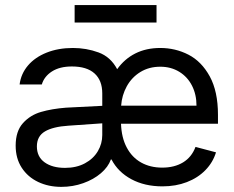

<svg xmlns="http://www.w3.org/2000/svg" viewBox="-20 -727 925 760"><path d="M421.4 -95.7H418.9Q408.2 -65.9 379.4 -41.3Q350.6 -16.6 309.6 -2Q268.6 12.7 222.7 12.7Q171.9 12.7 130.9 -6.8Q89.8 -26.4 65.9 -63.2Q42 -100.1 42 -150.4Q42 -207.5 70.8 -239.5Q99.6 -271.5 142.3 -283.9Q185.1 -296.4 241.2 -300.8L384.8 -308.1V-357.4Q384.8 -408.7 354.2 -436.3Q323.7 -463.9 264.6 -463.9Q216.3 -463.9 185.5 -444.1Q154.8 -424.3 145.5 -392.6H57.6Q63 -435.1 90.8 -467.8Q118.7 -500.5 164.8 -518.8Q210.9 -537.1 268.6 -537.1Q321.8 -537.1 369.9 -519.5Q418 -502 443.8 -453.1Q472.7 -493.7 515.6 -515.4Q558.6 -537.1 614.3 -537.1Q674.3 -537.1 726.1 -510.5Q777.8 -483.9 810.3 -424.6Q842.8 -365.2 842.8 -272.5V-237.3H459Q460.9 -182.1 481.7 -143.1Q502.4 -104 538.6 -83.7Q574.7 -63.5 622.1 -63.5Q670.4 -63.5 704.6 -84.2Q738.8 -105 753.9 -145.5L835 -124Q822.8 -84 793 -53.5Q763.2 -22.9 719.5 -6.1Q675.8 10.7 623 10.7Q552.7 10.7 500 -17.6Q447.3 -45.9 421.4 -95.7ZM237.3 -62.5Q282.7 -62.5 316.2 -80.6Q349.6 -98.6 367.2 -128.4Q384.8 -158.2 384.8 -192.4V-238.8L251 -229.5Q189.9 -225.6 158 -206.8Q126 -188 126 -147.5Q126 -106.4 156.5 -84.5Q187 -62.5 237.3 -62.5ZM757.8 -308.6Q757.8 -353 740 -387.9Q722.2 -422.9 689.5 -442.9Q656.7 -462.9 614.3 -462.9Q569.8 -462.9 535.6 -441.9Q501.5 -420.9 481.9 -385.5Q462.4 -350.1 459.5 -308.6ZM599.6 -637.7H275.4V-707H599.6Z"/></svg>

Font: Pretendard Std
Style: Regular
Weight: 400
Designer: Base glyphs from Inter by Rasmus Andersson; Hangeul glyphs from Noto Sans CJK(Source Han Sans) by Jang Soo-young and Kan
Foundry: Kil Hyung-jin
Version: Version 1.309